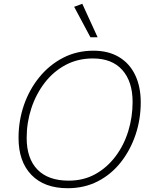

<svg xmlns="http://www.w3.org/2000/svg" viewBox="-20 -988 804 1015"><path d="M338 7Q214 7 146 -63.5Q78 -134 78 -259Q78 -350 106.5 -432.5Q135 -515 188 -580Q241 -645 313.5 -682.5Q386 -720 474 -720Q553 -720 609 -686.5Q665 -653 694.5 -591.5Q724 -530 724 -447Q724 -357 696.5 -275.5Q669 -194 618.5 -130Q568 -66 497 -29.5Q426 7 338 7ZM343 -33Q422 -33 484 -67.5Q546 -102 590.5 -161Q635 -220 658 -294.5Q681 -369 681 -449Q681 -557 626.5 -618Q572 -679 471 -679Q391 -679 326.5 -644.5Q262 -610 216 -550Q170 -490 145.5 -415Q121 -340 121 -259Q121 -150 178 -91.5Q235 -33 343 -33ZM458 -791 372 -952 415 -968 496 -791Z"/></svg>

Font: Livvic ExtraLight
Style: Italic
Weight: 275
Italic angle: -10°
Designer: Jacques Le Bailly, Baron von Fonthausen
Version: Version 1.001; ttfautohint (v1.8.2)